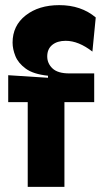

<svg xmlns="http://www.w3.org/2000/svg" viewBox="-20 -728 404 748"><path d="M88 0V-330H12V-435L167 -425V-433Q110 -439 80.5 -460.5Q51 -482 40 -509.5Q29 -537 29 -562Q29 -628 80 -668Q131 -708 211 -708Q296 -708 353 -660L340 -527Q286 -569 236 -569Q203 -569 183.5 -553Q164 -537 164 -508Q164 -481 184.5 -461.5Q205 -442 250 -442H347V-330H231V0Z"/></svg>

Font: Bricolage Grotesque 96pt Bricolage Grotesque 48pt Regular
Style: Bold
Weight: 700
Designer: Mathieu Triay
Foundry: Atelier Triay
Version: Version 1.001; ttfautohint (v1.8.4.7-5d5b);gftools[0.9.33.de